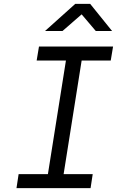

<svg xmlns="http://www.w3.org/2000/svg" viewBox="-20 -970 640 990"><path d="M65 0 76 -72H227L320 -658H169L181 -730H563L551 -658H401L308 -72H458L447 0ZM212 -810 368 -950H445L558 -810H474L401 -896L302 -810Z"/></svg>

Font: JetBrains Mono NL Light
Style: Italic
Weight: 300
Italic angle: -9°
Designer: Philipp Nurullin, Konstantin Bulenkov
Foundry: JetBrains
Version: Version 2.304; ttfautohint (v1.8.4.7-5d5b)